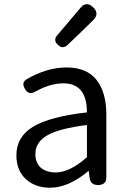

<svg xmlns="http://www.w3.org/2000/svg" viewBox="-20 -876 603 909"><path d="M483.4 -334V-37.1Q483.4 0 444.3 0Q408.2 0 404.3 -34.2L400.4 -65.4H397.5Q303.7 12.7 216.8 12.7Q146.5 12.7 102.1 -28.3Q57.6 -69.3 57.6 -140.6Q57.6 -228.5 137.2 -276.4Q216.8 -324.2 391.6 -343.8Q391.6 -481.4 280.3 -481.4Q216.8 -481.4 147.5 -442.4Q115.2 -422.9 97.7 -456.1Q80.1 -485.4 106.4 -501Q202.1 -556.6 294.9 -556.6Q390.6 -556.6 437 -497.6Q483.4 -438.5 483.4 -334ZM391.6 -131.8V-284.2Q258.8 -267.6 203.1 -234.9Q147.5 -202.1 147.5 -147.5Q147.5 -103.5 173.8 -81.5Q200.2 -59.6 243.2 -59.6Q310.5 -59.6 391.6 -131.8ZM419.9 -779.3Q370.1 -729.5 299.8 -663.1Q276.4 -641.6 253.9 -664.1Q230.5 -685.5 251 -709L359.4 -836.9Q387.7 -873 420.9 -841.8Q453.1 -810.5 419.9 -779.3Z"/></svg>

Font: GenSenMaruGothic TW TTF Regular
Style: Regular
Weight: 400
Version: Version 1.301